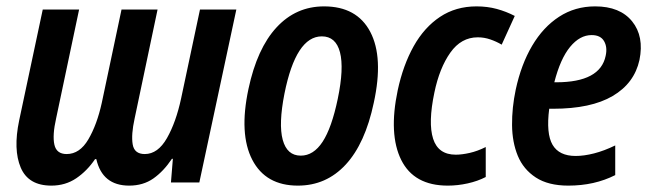

<svg xmlns="http://www.w3.org/2000/svg" viewBox="-20 -572 2029 602"><path d="M141 10Q69 10 45 -46.5Q21 -103 40 -194L114 -542H228L156 -201Q144 -148 150.5 -118.5Q157 -89 189 -89Q230 -89 257 -135Q284 -181 299 -249L361 -542H474L402 -200Q391 -150 396 -119.5Q401 -89 434 -89Q475 -89 503.5 -139Q532 -189 548 -264L607 -542H721L605 0H516L522 -74H519Q493 -35 461 -12.5Q429 10 385 10Q301 10 282 -73H278Q253 -36 219 -13Q185 10 141 10Z M914 10Q813 10 771 -71Q729 -152 759 -293Q786 -420 847 -486Q908 -552 996 -552Q1099 -552 1141 -472Q1183 -392 1152 -250Q1125 -122 1064 -56Q1003 10 914 10ZM923 -84Q963 -84 991.5 -127.5Q1020 -171 1039 -262Q1059 -358 1046 -408Q1033 -458 989 -458Q908 -458 872 -279Q853 -183 866.5 -133.5Q880 -84 923 -84Z M1384 10Q1278 10 1238 -70.5Q1198 -151 1227 -289Q1244 -368 1277 -427Q1310 -486 1359.5 -519Q1409 -552 1474 -552Q1508 -552 1537.5 -544Q1567 -536 1594 -522L1553 -432Q1536 -442 1517 -448.5Q1498 -455 1478 -455Q1426 -455 1392 -407Q1358 -359 1342 -282Q1322 -187 1338 -137Q1354 -87 1409 -87Q1428 -87 1452.5 -92.5Q1477 -98 1503 -111V-17Q1478 -4 1446.5 3Q1415 10 1384 10Z M1762 10Q1699 10 1660 -15.5Q1621 -41 1603.5 -83.5Q1586 -126 1585.5 -180Q1585 -234 1597 -291Q1614 -370 1648.5 -428.5Q1683 -487 1733 -519.5Q1783 -552 1846 -552Q1924 -552 1962 -505Q2000 -458 1985 -384Q1969 -311 1901 -271Q1833 -231 1714 -231H1702Q1692 -153 1712.5 -118Q1733 -83 1785 -83Q1811 -83 1842.5 -91Q1874 -99 1909 -116V-23Q1844 10 1762 10ZM1835 -462Q1798 -462 1767.5 -425Q1737 -388 1718 -314H1724Q1862 -314 1879 -397Q1885 -424 1874 -443Q1863 -462 1835 -462Z"/></svg>

Font: Noto Sans Condensed SemiBold
Style: Italic
Weight: 600
Width: 3
Italic angle: -12°
Designer: Monotype Design Team
Foundry: Monotype Imaging Inc.
Version: Version 2.013; ttfautohint (v1.8.4.7-5d5b)